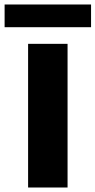

<svg xmlns="http://www.w3.org/2000/svg" viewBox="-50 -834 424 854"><path d="M250.5 0H75V-639H250.5ZM-29.5 -713V-814H355V-713Z"/></svg>

Font: Anek Latin Expanded
Style: Bold
Weight: 700
Width: 7
Designer: Yesha Goshar
Foundry: Ek Type
Version: Version 1.003